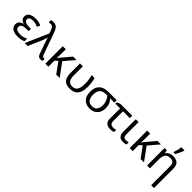

<svg xmlns="http://www.w3.org/2000/svg" viewBox="300 -2365 4166 4166"><g transform="rotate(45 2383.0 -282.5)"><path d="M355 -315V-243H282Q131 -243 131 -151Q131 -102 172 -82Q213 -62 273 -62Q329 -62 371.5 -75Q414 -88 447 -104V-27Q416 -11 373 -0.5Q330 10 268 10Q153 10 98 -34.5Q43 -79 43 -146Q43 -186 59.5 -211.5Q76 -237 103 -252.5Q130 -268 162 -277V-282Q117 -296 89.5 -325.5Q62 -355 62 -404Q62 -472 119.5 -509Q177 -546 268 -546Q326 -546 367.5 -536Q409 -526 449 -508L416 -438Q383 -453 348.5 -463Q314 -473 267 -473Q146 -473 146 -397Q146 -353 187.5 -334Q229 -315 299 -315Z M477 0 708 -526 681 -601Q665 -644 646 -668.5Q627 -693 584 -693Q566 -693 552.5 -691Q539 -689 528 -687V-758Q542 -761 559 -763.5Q576 -766 594 -766Q645 -766 677 -748Q709 -730 730.5 -692.5Q752 -655 772 -598L945 -116Q964 -62 995 -62Q1003 -62 1011.5 -64Q1020 -66 1025 -67V-2Q1014 3 999.5 6.5Q985 10 968 10Q931 10 909.5 -8.5Q888 -27 872 -71L799 -276Q791 -300 780.5 -329.5Q770 -359 761.5 -387.5Q753 -416 749 -435H745Q736 -400 721.5 -360Q707 -320 690 -281L568 0Z M1534 -536 1331 -299 1550 0H1445L1269 -242L1203 -188V0H1110V-536H1203V-397Q1203 -357 1201 -319Q1199 -281 1197 -261H1199Q1208 -274 1218.5 -287.5Q1229 -301 1238 -312L1428 -536Z M1866 10Q1777 10 1727.5 -23.5Q1678 -57 1658 -114Q1638 -171 1638 -243V-536H1726V-246Q1726 -161 1761 -111.5Q1796 -62 1873 -62Q1953 -62 1991 -119Q2029 -176 2029 -296Q2029 -366 2021 -421Q2013 -476 1998 -536H2086Q2102 -477 2110 -421.5Q2118 -366 2118 -292Q2118 -137 2054.5 -63.5Q1991 10 1866 10Z M2722 -246Q2722 -174 2694 -116Q2666 -58 2610.5 -24Q2555 10 2473 10Q2362 10 2294.5 -58Q2227 -126 2227 -256Q2227 -357 2262.5 -418.5Q2298 -480 2363.5 -508Q2429 -536 2518 -536H2765V-463H2635Q2674 -426 2698 -372Q2722 -318 2722 -246ZM2318 -256Q2318 -171 2355 -117Q2392 -63 2475 -63Q2558 -63 2595 -114Q2632 -165 2632 -244Q2632 -309 2610.5 -364.5Q2589 -420 2549 -463H2518Q2418 -463 2368 -416Q2318 -369 2318 -256Z M3241 -536V-462H3032V-164Q3032 -106 3058.5 -83Q3085 -60 3128 -60Q3150 -60 3173.5 -63.5Q3197 -67 3213 -71V-5Q3199 1 3171.5 6Q3144 11 3115 11Q3069 11 3030 -2.5Q2991 -16 2967 -52Q2943 -88 2943 -155V-462H2799V-501L2872 -536Z M3437 -536V-158Q3437 -110 3455.5 -86Q3474 -62 3514 -62Q3536 -62 3559.5 -65.5Q3583 -69 3596 -73V-6Q3582 1 3555 5.5Q3528 10 3502 10Q3458 10 3423.5 -4.5Q3389 -19 3369.5 -55.5Q3350 -92 3350 -157V-536Z M4123 -536 3920 -299 4139 0H4034L3858 -242L3792 -188V0H3699V-536H3792V-397Q3792 -357 3790 -319Q3788 -281 3786 -261H3788Q3797 -274 3807.5 -287.5Q3818 -301 3827 -312L4017 -536Z M4491 -546Q4587 -546 4636 -499.5Q4685 -453 4685 -349V240H4598V-343Q4598 -407 4569 -439.5Q4540 -472 4478 -472Q4390 -472 4355.5 -422Q4321 -372 4321 -278V0H4233V-536H4304L4317 -463H4322Q4348 -505 4394 -525.5Q4440 -546 4491 -546ZM4435 -606V-620Q4444 -644 4453 -677Q4462 -710 4469 -744Q4476 -778 4480 -805H4574V-794Q4569 -772 4555 -738.5Q4541 -705 4523 -669.5Q4505 -634 4488 -606Z"/></g></svg>

Font: Noto IKEA Arabic
Style: Regular
Weight: 400
Designer: Monotype Design Team
Foundry: Monotype Imaging Inc.
Version: Version 1.200